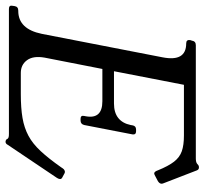

<svg xmlns="http://www.w3.org/2000/svg" viewBox="-56 -668 723 678"><g transform="rotate(90 305.0 -329.5)"><path d="M594 -188Q603 -183 595 -170L478 4Q474 12 467 12Q463 12 459 9L456 4Q454 2 450.5 1Q447 0 439 0H-2Q-16 0 -13 -13L-12 -20Q-10 -33 4 -33H5Q69 -33 86 -116L169 -543Q185 -626 120 -626Q106 -626 108 -640L110 -646Q112 -660 126 -660H526Q538 -660 544 -664L550 -669Q552 -671 558 -671Q565 -671 568 -664L614 -545Q616 -540 615 -537Q614 -531 606 -526L589 -517Q582 -513 579 -513Q574 -513 570 -521L568 -526Q553 -563 537.5 -583Q522 -603 500.5 -610.5Q479 -618 445 -618H266L218 -371H332Q364 -371 383 -386Q402 -401 408 -430L409 -436Q411 -449 424 -449H430Q443 -449 441 -436L408 -266Q405 -253 392 -253H386Q373 -253 376 -266L377 -271Q388 -330 324 -330H210L170 -126Q163 -86 179 -64Q195 -42 224 -42H299Q348 -42 383 -48Q418 -54 446 -69Q474 -84 500 -112Q526 -140 557 -184L561 -190Q564 -195 569.5 -197Q575 -199 581 -195Z"/></g></svg>

Font: Young Serif Light
Style: Italic
Weight: 300
Italic angle: -10.979°
Designer: Bastien Sozeau
Foundry: NBR — Bastien Sozeau
Version: Version 5.001